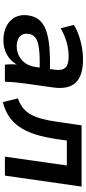

<svg xmlns="http://www.w3.org/2000/svg" viewBox="353 -942 603 1350"><g transform="rotate(90 655.0 -267.5)"><path d="M264.2 10.7C340.3 10.7 400.9 -25.4 434.1 -83C431.6 -55.2 432.1 -27.3 435.5 0H555.2C556.2 -47.9 561 -96.2 567.9 -143.6L595.2 -336.9C616.7 -485.8 546.9 -549.3 397 -549.3C316.4 -549.3 216.8 -523.9 155.3 -484.9L179.7 -392.1C244.1 -429.7 312 -448.2 376.5 -448.2C450.7 -448.2 480.5 -421.4 470.7 -350.6L465.8 -316.9H421.4C183.1 -316.9 103.5 -269 88.4 -162.1C74.2 -64 144 10.7 264.2 10.7ZM305.2 -83C243.7 -83 211.4 -115.2 218.3 -165C226.1 -219.7 268.6 -244.6 411.6 -244.6H455.6L450.2 -210C439 -131.3 376.5 -83 305.2 -83Z M698.2 14.2C849.1 -22.9 925.3 -131.8 958.5 -365.2L968.8 -435.5H1144L1082 0H1215.3L1292.5 -539.1H861.8L837.4 -371.1C812 -191.4 771.5 -127 672.4 -91.3Z"/></g></svg>

Font: Winston SemiBold
Style: Italic
Weight: 600
Italic angle: -8.13011°
Designer: Vernon Adams, Kim Jin-seong, David Berlow, Cristiano Sobral
Foundry: The Winston Project Authors
Version: Version 3.004